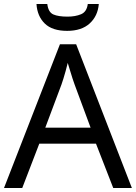

<svg xmlns="http://www.w3.org/2000/svg" viewBox="-20 -938 679 958"><path d="M545 0 459 -221H176L91 0H0L279 -717H360L638 0ZM352 -517Q349 -525 342 -546Q335 -567 328.5 -589.5Q322 -612 318 -624Q313 -604 307.5 -583.5Q302 -563 296.5 -546Q291 -529 287 -517L206 -301H432ZM473 -918Q468 -858 427.5 -821Q387 -784 315 -784Q241 -784 203.5 -820.5Q166 -857 162 -918H216Q221 -877 246 -866Q271 -855 317 -855Q356 -855 384.5 -867Q413 -879 418 -918Z"/></svg>

Font: Noto Sans Meetei Mayek
Style: Regular
Weight: 400
Designer: Monotype Design Team and Neelakash Kshetrimayum
Foundry: Monotype Imaging Inc.
Version: Version 2.002